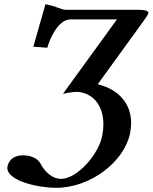

<svg xmlns="http://www.w3.org/2000/svg" viewBox="-20 -693 732 921"><path d="M645 -646H294C285 -646 268 -652 252 -658C244 -662 226 -667 198 -673L140 -469L207 -464C219 -509 260 -599 317 -600H541L282 -243C326 -252 336 -252 349 -252C401 -252 476 -211 476 -96C476 -79 474 -62 471 -46C456 46 350 165 273 165C232 165 195 133 172 88C160 67 127 52 91 52C41 52 21 80 16 105C15.2 109.3 15 111.1 15 112C15 175 164 208 248 208C415 208 576 83 604 -54C607 -71 609 -88 609 -103C609 -188 559 -261 449 -289L664 -586C680 -608 692 -625 692 -631C692 -640 679 -646 645 -646Z"/></svg>

Font: Linux Libertine O
Style: Bold Italic
Weight: 700
Italic angle: -11.5°
Designer: Philipp H. Poll
Foundry: Philipp H. Poll
Version: Version 4.1.0